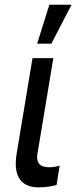

<svg xmlns="http://www.w3.org/2000/svg" viewBox="-20 -794 326 821"><path d="M119 -545.5 51.1 -136.4C34.1 -30.5 77.4 7.1 146.7 7.1C180.4 7.1 205.3 1.4 221.9 -3.2L235.1 -85.6C226.2 -82.7 206.7 -78.8 192.5 -78.8C161.9 -78.8 131.7 -87.4 140.3 -137.8L208.1 -545.5ZM138.8 -607.2H199.6L285.9 -773.8H191.1Z"/></svg>

Font: Margiela Sans Text
Style: Italic
Weight: 400
Italic angle: -9.39999°
Designer: Stefan Endress, Andreas Faust
Version: Version 1.100;FEAKit 1.0